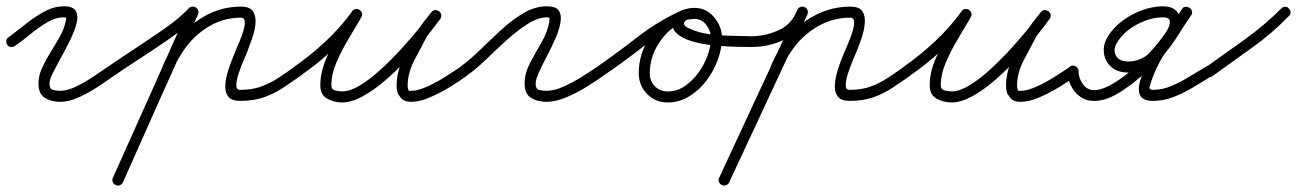

<svg xmlns="http://www.w3.org/2000/svg" viewBox="-37 -303 4114 609"><path d="M-10 -185Q15 -203 43.5 -226Q72 -249 103 -266Q134 -283 166 -283Q195 -283 203.5 -268Q212 -253 206 -229.5Q200 -206 186.5 -178Q173 -150 157.5 -122Q142 -94 131 -72Q120 -50 120 -38Q120 -21 130.5 -18Q141 -15 155 -15Q177 -15 205.5 -29Q234 -43 260.5 -61Q287 -79 305 -91Q311 -95 318 -94Q325 -93 329 -87Q333 -81 332 -74Q331 -67 325 -63Q304 -48 274.5 -28.5Q245 -9 213.5 5.5Q182 20 155 20Q126 20 105.5 7.5Q85 -5 85 -38Q85 -62 96 -86.5Q107 -111 122.5 -136Q138 -161 152 -185.5Q166 -210 171 -234Q173 -241 173 -244.5Q173 -248 166 -248Q139 -248 111.5 -231.5Q84 -215 58 -193.5Q32 -172 10 -157Q4 -153 -3 -154Q-10 -155 -14 -161Q-18 -167 -17 -174Q-16 -181 -10 -185Z M305 -91Q347 -120 389 -147.5Q431 -175 473 -204Q497 -220 519.5 -238Q542 -256 562 -277Q567 -282 574.5 -282Q582 -282 587 -277Q592 -272 592.5 -265Q593 -258 588 -252Q566 -230 542 -211Q518 -192 493 -175Q451 -146 408.5 -118.5Q366 -91 325 -63Q319 -58 312 -59.5Q305 -61 301 -67Q296 -73 297.5 -80Q299 -87 305 -91ZM582 -280Q589 -277 591.5 -270.5Q594 -264 591 -257Q531 -124 471.5 9Q412 142 353 275Q350 282 343 284.5Q336 287 330 284Q323 281 320.5 274Q318 267 321 261Q381 128 440.5 -5.5Q500 -139 559 -272Q562 -278 569 -280.5Q576 -283 582 -280ZM485 -61Q478 -63 475 -70Q472 -77 475 -83Q492 -129 522 -170.5Q552 -212 593 -240Q654 -282 727 -282Q757 -282 766.5 -265.5Q776 -249 773 -224.5Q770 -200 761 -176.5Q752 -153 747 -138Q744 -130 735.5 -111Q727 -92 720 -70Q713 -48 712.5 -33Q712 -18 725 -18Q762 -18 790 -28Q818 -38 843.5 -54.5Q869 -71 897 -91Q903 -95 910 -94Q917 -93 921 -87Q925 -81 924 -74Q923 -67 917 -63Q886 -41 857.5 -22.5Q829 -4 797.5 6.5Q766 17 725 17Q698 17 687.5 4Q677 -9 677.5 -29.5Q678 -50 685 -73.5Q692 -97 700.5 -117.5Q709 -138 714 -151Q716 -156 722.5 -171Q729 -186 734.5 -203.5Q740 -221 739.5 -234Q739 -247 727 -247Q665 -247 613 -211Q576 -186 549.5 -149Q523 -112 507 -71Q505 -64 498 -61Q491 -58 485 -61Z M892 -67Q887 -73 888.5 -80Q890 -87 896 -91Q948 -127 995.5 -171.5Q1043 -216 1080 -267Q1085 -274 1091.5 -274.5Q1098 -275 1103 -272Q1109 -268 1111 -262Q1113 -256 1109 -248Q1091 -217 1069 -180.5Q1047 -144 1030.5 -106Q1014 -68 1014 -32Q1014 -19 1026.5 -16Q1039 -13 1048 -13Q1073 -13 1104.5 -32Q1136 -51 1170 -82Q1204 -113 1235.5 -147.5Q1267 -182 1292 -213Q1317 -244 1331 -263Q1336 -270 1343 -270Q1350 -270 1355 -266Q1360 -262 1362 -255.5Q1364 -249 1359 -242Q1348 -229 1337 -216Q1326 -203 1318 -188Q1318 -188 1318 -188Q1318 -188 1318 -189Q1318 -189 1318 -189Q1318 -189 1318 -189Q1299 -153 1277.5 -112.5Q1256 -72 1256 -30Q1256 -22 1259 -18Q1259 -18 1258.5 -18Q1258 -18 1258 -18Q1258 -18 1258 -18Q1258 -18 1258 -18Q1261 -14 1260.5 -14.5Q1260 -15 1268 -15Q1289 -15 1319.5 -29Q1350 -43 1378.5 -61.5Q1407 -80 1424 -91Q1430 -95 1437 -94Q1444 -93 1448 -87Q1452 -81 1451 -74Q1450 -67 1444 -63Q1424 -48 1392.5 -28.5Q1361 -9 1327.5 5.5Q1294 20 1268 20Q1254 20 1244.5 15.5Q1235 11 1228 -2Q1228 -2 1228 -2Q1228 -2 1228 -2Q1228 -2 1227.5 -2Q1227 -2 1227 -2Q1221 -14 1221 -30Q1221 -77 1243.5 -121Q1266 -165 1288 -205Q1288 -205 1288 -205Q1288 -205 1288 -205Q1288 -206 1288 -206Q1288 -206 1288 -206Q1297 -221 1308.5 -235.5Q1320 -250 1331 -264Q1337 -271 1343.5 -271Q1350 -271 1356 -267Q1361 -263 1362.5 -256.5Q1364 -250 1359 -243Q1343 -220 1316 -186.5Q1289 -153 1255.5 -116.5Q1222 -80 1185.5 -48.5Q1149 -17 1113.5 2.5Q1078 22 1048 22Q1023 22 1001 10Q979 -2 979 -32Q979 -72 996 -113Q1013 -154 1036 -192.5Q1059 -231 1079 -266Q1083 -273 1090 -273.5Q1097 -274 1102 -270Q1108 -267 1110.5 -260.5Q1113 -254 1108 -247Q1070 -193 1020 -146.5Q970 -100 916 -63Q910 -58 903 -59.5Q896 -61 892 -67Z M1423 -91Q1453 -113 1485.5 -144.5Q1518 -176 1552.5 -208Q1587 -240 1623.5 -261.5Q1660 -283 1698 -283Q1727 -283 1736 -268.5Q1745 -254 1740.5 -230Q1736 -206 1723.5 -178Q1711 -150 1696.5 -122.5Q1682 -95 1672 -72.5Q1662 -50 1662 -38Q1662 -21 1672.5 -18Q1683 -15 1697 -15Q1721 -15 1751 -28.5Q1781 -42 1809.5 -60Q1838 -78 1857 -91Q1863 -95 1870 -94Q1877 -93 1881 -87Q1885 -81 1884 -74Q1883 -67 1877 -63Q1855 -47 1823.5 -27.5Q1792 -8 1758.5 6Q1725 20 1697 20Q1668 20 1647.5 7.5Q1627 -5 1627 -38Q1627 -70 1644 -102.5Q1661 -135 1680 -167.5Q1699 -200 1705 -232Q1706 -240 1706 -244Q1706 -248 1698 -248Q1669 -248 1635 -226Q1601 -204 1566.5 -172.5Q1532 -141 1500.5 -110.5Q1469 -80 1443 -63Q1437 -58 1430 -59.5Q1423 -61 1419 -67Q1414 -73 1415.5 -80Q1417 -87 1423 -91Z M1857 -91Q1920 -135 1982.5 -183.5Q2045 -232 2114 -265Q2121 -269 2127.5 -266Q2134 -263 2137 -257Q2140 -251 2138.5 -244Q2137 -237 2129 -234Q2083 -212 2053.5 -167Q2024 -122 2024 -71Q2024 -46 2040 -29.5Q2056 -13 2081 -13Q2110 -13 2134.5 -29.5Q2159 -46 2178 -72Q2197 -98 2207.5 -127.5Q2218 -157 2218 -183Q2218 -204 2203.5 -223.5Q2189 -243 2166 -243Q2160 -243 2148 -241.5Q2136 -240 2134 -232Q2134 -232 2134 -232Q2134 -232 2133 -232Q2133 -232 2133 -232Q2133 -232 2133 -232Q2131 -224 2138 -219Q2145 -214 2151 -212Q2179 -199 2213.5 -194.5Q2248 -190 2283 -189.5Q2318 -189 2348 -188Q2355 -188 2360.5 -183Q2366 -178 2366 -171Q2365 -164 2360 -158.5Q2355 -153 2348 -154Q2334 -154 2302 -154.5Q2270 -155 2231.5 -158.5Q2193 -162 2159.5 -171.5Q2126 -181 2108 -198.5Q2090 -216 2101 -244Q2101 -244 2101 -244Q2101 -244 2101 -244Q2100 -244 2100 -244Q2100 -244 2100 -244Q2108 -264 2127.5 -271Q2147 -278 2166 -278Q2203 -278 2228 -248.5Q2253 -219 2253 -183Q2253 -150 2240 -114Q2227 -78 2203.5 -47Q2180 -16 2148.5 3Q2117 22 2081 22Q2042 22 2015.5 -5Q1989 -32 1989 -71Q1989 -132 2024 -186Q2059 -240 2114 -265Q2122 -269 2128 -266Q2134 -263 2137 -257Q2140 -251 2138.5 -244.5Q2137 -238 2129 -234Q2062 -201 2000.5 -153Q1939 -105 1877 -63Q1871 -58 1864 -59.5Q1857 -61 1853 -67Q1848 -73 1849.5 -80Q1851 -87 1857 -91Z M2331 -171Q2330 -178 2335.5 -183Q2341 -188 2348 -188Q2393 -189 2433.5 -207.5Q2474 -226 2492 -271Q2494 -278 2501 -280.5Q2508 -283 2514 -281Q2521 -278 2524 -271.5Q2527 -265 2524 -258Q2502 -203 2453 -178.5Q2404 -154 2348 -154Q2341 -153 2336 -158.5Q2331 -164 2331 -171ZM2515 -280Q2522 -277 2524.5 -270.5Q2527 -264 2524 -257Q2462 -124 2400 9Q2338 142 2276 275Q2273 282 2266 284.5Q2259 287 2253 284Q2246 281 2243.5 274Q2241 267 2244 261Q2306 127 2368 -6Q2430 -139 2492 -272Q2495 -278 2502 -280.5Q2509 -283 2515 -280ZM2414 -61Q2407 -63 2404 -70Q2401 -77 2404 -83Q2421 -129 2451 -170Q2481 -211 2522 -239Q2586 -282 2660 -282Q2689 -282 2698.5 -267Q2708 -252 2706 -229.5Q2704 -207 2696.5 -184.5Q2689 -162 2683 -147Q2679 -138 2670 -116.5Q2661 -95 2653.5 -72.5Q2646 -50 2645.5 -34Q2645 -18 2658 -18Q2695 -18 2723 -28Q2751 -38 2776.5 -54.5Q2802 -71 2830 -91Q2836 -95 2843 -94Q2850 -93 2854 -87Q2858 -81 2857 -74Q2856 -67 2850 -63Q2819 -41 2790.5 -22.5Q2762 -4 2730.5 6.5Q2699 17 2658 17Q2631 17 2620.5 3.5Q2610 -10 2611 -32Q2612 -54 2619.5 -78.5Q2627 -103 2636 -125Q2645 -147 2651 -160Q2653 -165 2658.5 -178.5Q2664 -192 2668.5 -208Q2673 -224 2672 -235.5Q2671 -247 2660 -247Q2596 -247 2542 -210Q2505 -185 2478.5 -148.5Q2452 -112 2436 -71Q2434 -64 2427 -61Q2420 -58 2414 -61Z M2825 -67Q2820 -73 2821.5 -80Q2823 -87 2829 -91Q2881 -127 2928.5 -171.5Q2976 -216 3013 -267Q3018 -274 3024.5 -274.5Q3031 -275 3036 -272Q3042 -268 3044 -262Q3046 -256 3042 -248Q3024 -217 3002 -180.5Q2980 -144 2963.5 -106Q2947 -68 2947 -32Q2947 -19 2959.5 -16Q2972 -13 2981 -13Q3006 -13 3037.5 -32Q3069 -51 3103 -82Q3137 -113 3168.5 -147.5Q3200 -182 3225 -213Q3250 -244 3264 -263Q3269 -270 3276 -270Q3283 -270 3288 -266Q3293 -262 3295 -255.5Q3297 -249 3292 -242Q3281 -229 3270 -216Q3259 -203 3251 -188Q3251 -188 3251 -188Q3251 -188 3251 -189Q3251 -189 3251 -189Q3251 -189 3251 -189Q3232 -153 3210.5 -112.5Q3189 -72 3189 -30Q3189 -22 3192 -18Q3192 -18 3191.5 -18Q3191 -18 3191 -18Q3191 -18 3191 -18Q3191 -18 3191 -18Q3194 -14 3193.5 -14.5Q3193 -15 3201 -15Q3222 -15 3252.5 -29Q3283 -43 3311.5 -61.5Q3340 -80 3357 -91Q3363 -95 3370 -94Q3377 -93 3381 -87Q3385 -81 3384 -74Q3383 -67 3377 -63Q3357 -48 3325.5 -28.5Q3294 -9 3260.5 5.5Q3227 20 3201 20Q3187 20 3177.5 15.5Q3168 11 3161 -2Q3161 -2 3161 -2Q3161 -2 3161 -2Q3161 -2 3160.5 -2Q3160 -2 3160 -2Q3154 -14 3154 -30Q3154 -77 3176.5 -121Q3199 -165 3221 -205Q3221 -205 3221 -205Q3221 -205 3221 -205Q3221 -206 3221 -206Q3221 -206 3221 -206Q3230 -221 3241.5 -235.5Q3253 -250 3264 -264Q3270 -271 3276.5 -271Q3283 -271 3289 -267Q3294 -263 3295.5 -256.5Q3297 -250 3292 -243Q3276 -220 3249 -186.5Q3222 -153 3188.5 -116.5Q3155 -80 3118.5 -48.5Q3082 -17 3046.5 2.5Q3011 22 2981 22Q2956 22 2934 10Q2912 -2 2912 -32Q2912 -72 2929 -113Q2946 -154 2969 -192.5Q2992 -231 3012 -266Q3016 -273 3023 -273.5Q3030 -274 3035 -270Q3041 -267 3043.5 -260.5Q3046 -254 3041 -247Q3003 -193 2953 -146.5Q2903 -100 2849 -63Q2843 -58 2836 -59.5Q2829 -61 2825 -67Z M3384 -77Q3384 -56 3397.5 -36.5Q3411 -17 3434 -17Q3461 -18 3495.5 -39Q3530 -60 3563.5 -90.5Q3597 -121 3624.5 -153Q3652 -185 3665 -207Q3674 -222 3673.5 -235Q3673 -248 3652 -248Q3612 -248 3570.5 -226Q3529 -204 3508 -171Q3492 -147 3502 -127.5Q3512 -108 3541 -108Q3572 -108 3597 -125Q3622 -142 3642 -168Q3662 -194 3679 -222.5Q3696 -251 3712 -274Q3717 -281 3723.5 -281.5Q3730 -282 3736 -278Q3741 -275 3743.5 -268.5Q3746 -262 3741 -254Q3708 -205 3671 -153.5Q3634 -102 3615 -46Q3612 -38 3609.5 -28Q3607 -18 3620 -18Q3650 -18 3679 -30.5Q3708 -43 3736 -60Q3764 -77 3789 -92Q3795 -96 3802 -94Q3809 -92 3813 -86Q3817 -80 3815 -73Q3813 -66 3807 -62Q3779 -45 3748.5 -26.5Q3718 -8 3685.5 4.5Q3653 17 3620 17Q3588 17 3579.5 -0.5Q3571 -18 3579.5 -47Q3588 -76 3606 -110Q3624 -144 3645.5 -177Q3667 -210 3685.5 -235.5Q3704 -261 3712 -274Q3716 -281 3723 -281.5Q3730 -282 3736 -278Q3741 -275 3743.5 -268Q3746 -261 3741 -254Q3722 -227 3702.5 -195.5Q3683 -164 3660 -136Q3637 -108 3608 -90.5Q3579 -73 3541 -73Q3508 -73 3488 -90.5Q3468 -108 3464.5 -135Q3461 -162 3478 -189Q3496 -217 3524.5 -238Q3553 -259 3586.5 -271Q3620 -283 3652 -283Q3680 -283 3694 -268.5Q3708 -254 3708 -232.5Q3708 -211 3695 -189Q3679 -162 3649 -127.5Q3619 -93 3581.5 -60Q3544 -27 3506 -5Q3468 17 3435 17Q3410 18 3390.5 4.5Q3371 -9 3360 -31Q3349 -53 3349 -77Q3349 -84 3354 -89.5Q3359 -95 3366 -95Q3373 -95 3378.5 -89.5Q3384 -84 3384 -77Z M3788 -90Q3849 -133 3911.5 -178Q3974 -223 4027 -276Q4032 -281 4039 -281.5Q4046 -282 4051 -276Q4056 -271 4056.5 -264Q4057 -257 4051 -252Q3998 -197 3934 -151.5Q3870 -106 3808 -61Q3802 -57 3795 -58.5Q3788 -60 3784 -66Q3780 -71 3781 -78.5Q3782 -86 3788 -90Z"/></svg>

Font: FRB American Cursive Guidelines Arrows
Style: Italic
Weight: 400
Italic angle: -25°
Version: Version 2.0;Modular Font Editor K font №1